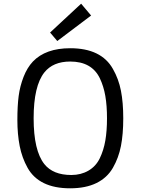

<svg xmlns="http://www.w3.org/2000/svg" viewBox="-20 -1005 761 1039"><path d="M158 -672Q227 -744 360 -744Q528 -744 591 -632Q622 -578 634.5 -514Q647 -450 647 -364.5Q647 -279 634.5 -215Q622 -151 591 -97Q560 -43 502 -14.5Q444 14 359.5 14Q275 14 217.5 -14Q160 -42 129.5 -96.5Q99 -151 86.5 -215Q74 -279 74 -355.5Q74 -432 81 -485.5Q88 -539 107.5 -589Q127 -639 158 -672ZM366 -58Q418 -58 458.5 -81.5Q499 -105 520 -148.5Q541 -192 550 -244.5Q559 -297 559 -365Q559 -433 550 -485.5Q541 -538 520 -582Q476 -672 360 -672Q267 -672 220 -613Q162 -540 162 -365Q162 -190 220 -117Q267 -58 366 -58ZM290 -783 251 -829 419 -985 473 -921Z"/></svg>

Font: Sintony
Style: Regular
Weight: 400
Version: Version 001.001